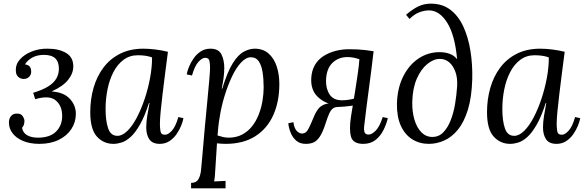

<svg xmlns="http://www.w3.org/2000/svg" viewBox="-20 -778 3202 1053"><path d="M196 11Q145 11 107.5 -4.5Q70 -20 49.5 -46.5Q29 -73 29 -106Q29 -128 40.5 -141.5Q52 -155 71 -155Q95 -156 104.5 -141Q114 -126 114 -115Q114 -106 111.5 -96Q109 -86 101 -77Q106 -49 129.5 -36Q153 -23 188 -23Q254 -23 287.5 -56.5Q321 -90 321 -142Q321 -198 285.5 -227.5Q250 -257 173 -234L162 -269Q214 -285 244.5 -304Q275 -323 289 -347.5Q303 -372 303 -401Q303 -439 283 -458Q263 -477 221 -477Q184 -477 157.5 -462.5Q131 -448 117 -425Q137 -422 144 -411.5Q151 -401 151 -384Q151 -368 139.5 -356.5Q128 -345 110 -345Q92 -345 79.5 -357Q67 -369 67 -390Q65 -425 89.5 -452.5Q114 -480 155 -496Q196 -512 242 -511Q303 -511 342.5 -487.5Q382 -464 382 -414Q382 -376 354 -340.5Q326 -305 266 -278V-276Q329 -272 362.5 -236.5Q396 -201 396 -154Q396 -108 371.5 -70.5Q347 -33 302 -11Q257 11 196 11Z M767 -511Q797 -511 833 -506.5Q869 -502 901 -494Q893 -434 885.5 -374.5Q878 -315 871.5 -261.5Q865 -208 861 -165.5Q857 -123 857 -99Q857 -79 860 -59Q863 -39 885 -39Q902 -39 922.5 -61Q943 -83 958 -136L986 -130Q983 -112 973.5 -88.5Q964 -65 948 -42Q932 -19 909 -4Q886 11 856 11Q816 11 799 -14Q782 -39 782 -79Q782 -108 787.5 -142Q793 -176 800 -213H797Q773 -139 747.5 -94.5Q722 -50 696.5 -27Q671 -4 647 3.5Q623 11 602 11Q548 11 511.5 -29Q475 -69 475 -163Q475 -233 493 -296Q511 -359 547.5 -407.5Q584 -456 639 -483.5Q694 -511 767 -511ZM736 -475Q691 -475 657.5 -450Q624 -425 602 -382.5Q580 -340 569.5 -287.5Q559 -235 559 -180Q559 -116 573 -74.5Q587 -33 624 -33Q651 -33 678.5 -60Q706 -87 730 -132.5Q754 -178 773 -234.5Q792 -291 803 -350Q814 -409 814 -463Q799 -469 779 -472Q759 -475 736 -475Z M1028 255V225Q1056 225 1067.5 206Q1079 187 1082.5 155.5Q1086 124 1089 85Q1096 -1 1103.5 -81.5Q1111 -162 1117.5 -228.5Q1124 -295 1128 -342Q1132 -389 1132 -408Q1132 -428 1128.5 -444.5Q1125 -461 1105 -461Q1089 -461 1068.5 -439Q1048 -417 1033 -364L1004 -370Q1007 -388 1016.5 -411.5Q1026 -435 1042 -458Q1058 -481 1081 -496Q1104 -511 1134 -511Q1179 -511 1194.5 -479.5Q1210 -448 1210 -406Q1210 -376 1205.5 -345.5Q1201 -315 1196 -292H1199Q1227 -384 1256.5 -431Q1286 -478 1317 -494.5Q1348 -511 1377 -511Q1423 -511 1453 -484.5Q1483 -458 1497.5 -414Q1512 -370 1512 -317Q1512 -220 1478.5 -146Q1445 -72 1379.5 -30.5Q1314 11 1217 11Q1204 11 1192.5 10Q1181 9 1170 8Q1165 84 1162.5 125.5Q1160 167 1158.5 186.5Q1157 206 1154 217Q1170 216 1185.5 215.5Q1201 215 1217 214V255ZM1234 -23Q1276 -23 1308 -40Q1340 -57 1362.5 -85.5Q1385 -114 1399 -150Q1413 -186 1419.5 -224.5Q1426 -263 1426 -299Q1426 -345 1420 -382.5Q1414 -420 1399 -442Q1384 -464 1356 -464Q1329 -464 1302 -435Q1275 -406 1252 -357.5Q1229 -309 1211 -250Q1193 -191 1184 -130Q1180 -108 1177.5 -84.5Q1175 -61 1173 -35Q1189 -30 1203.5 -26.5Q1218 -23 1234 -23Z M1972 11Q1916 11 1905 -28.5Q1894 -68 1905 -139Q1920 -229 1928.5 -283.5Q1937 -338 1941.5 -369.5Q1946 -401 1948 -419Q1950 -437 1951 -453Q1917 -465 1886 -465Q1836 -465 1803 -433Q1770 -401 1768 -337Q1767 -291 1788 -259.5Q1809 -228 1855 -228Q1872 -228 1889.5 -230.5Q1907 -233 1931 -239L1929 -201Q1898 -196 1869 -193.5Q1840 -191 1813 -191V-203Q1760 -211 1722 -247.5Q1684 -284 1687 -348Q1689 -390 1706.5 -420.5Q1724 -451 1753.5 -470Q1783 -489 1819 -498.5Q1855 -508 1893 -508Q1919 -508 1940 -507Q1961 -506 1982.5 -503.5Q2004 -501 2029 -497Q2023 -445 2016.5 -393.5Q2010 -342 2003 -290.5Q1996 -239 1989.5 -187.5Q1983 -136 1977 -84Q1975 -63 1980 -51.5Q1985 -40 2002 -40Q2019 -40 2040.5 -61.5Q2062 -83 2079 -136L2107 -130Q2099 -96 2082.5 -63.5Q2066 -31 2039 -10Q2012 11 1972 11ZM1657 11Q1626 11 1606 -5.5Q1586 -22 1575 -48Q1564 -74 1561 -102L1589 -108Q1594 -71 1610.5 -57Q1627 -43 1642 -46Q1652 -48 1659 -54Q1666 -60 1675 -78Q1684 -96 1699 -132Q1710 -160 1724.5 -179.5Q1739 -199 1764.5 -207Q1790 -215 1835 -208L1831 -191Q1816 -191 1805 -182.5Q1794 -174 1785 -154Q1776 -134 1765 -99Q1750 -53 1734.5 -29.5Q1719 -6 1701 2.5Q1683 11 1657 11Z M2332 11Q2281 11 2241 -14Q2201 -39 2178.5 -88Q2156 -137 2157 -209Q2159 -293 2190.5 -357Q2222 -421 2274.5 -456.5Q2327 -492 2391 -492Q2422 -492 2447 -482.5Q2472 -473 2487 -453Q2475 -586 2432.5 -653.5Q2390 -721 2333 -721Q2307 -721 2279.5 -710.5Q2252 -700 2226 -674L2207 -697Q2243 -728 2274.5 -743Q2306 -758 2343 -758Q2406 -758 2450 -724.5Q2494 -691 2521 -632.5Q2548 -574 2560 -499.5Q2572 -425 2570 -343Q2567 -244 2546 -176Q2525 -108 2491.5 -67Q2458 -26 2416.5 -7.5Q2375 11 2332 11ZM2351 -27Q2387 -27 2411.5 -52.5Q2436 -78 2452 -119Q2468 -160 2476 -209Q2484 -258 2487 -304Q2490 -349 2478 -383Q2466 -417 2444 -436Q2422 -455 2392 -455Q2358 -455 2323.5 -427Q2289 -399 2266 -346.5Q2243 -294 2241 -220Q2240 -165 2253 -121.5Q2266 -78 2291 -52.5Q2316 -27 2351 -27Z M2943 -511Q2973 -511 3009 -506.5Q3045 -502 3077 -494Q3069 -434 3061.5 -374.5Q3054 -315 3047.5 -261.5Q3041 -208 3037 -165.5Q3033 -123 3033 -99Q3033 -79 3036 -59Q3039 -39 3061 -39Q3078 -39 3098.5 -61Q3119 -83 3134 -136L3162 -130Q3159 -112 3149.5 -88.5Q3140 -65 3124 -42Q3108 -19 3085 -4Q3062 11 3032 11Q2992 11 2975 -14Q2958 -39 2958 -79Q2958 -108 2963.5 -142Q2969 -176 2976 -213H2973Q2949 -139 2923.5 -94.5Q2898 -50 2872.5 -27Q2847 -4 2823 3.5Q2799 11 2778 11Q2724 11 2687.5 -29Q2651 -69 2651 -163Q2651 -233 2669 -296Q2687 -359 2723.5 -407.5Q2760 -456 2815 -483.5Q2870 -511 2943 -511ZM2912 -475Q2867 -475 2833.5 -450Q2800 -425 2778 -382.5Q2756 -340 2745.5 -287.5Q2735 -235 2735 -180Q2735 -116 2749 -74.5Q2763 -33 2800 -33Q2827 -33 2854.5 -60Q2882 -87 2906 -132.5Q2930 -178 2949 -234.5Q2968 -291 2979 -350Q2990 -409 2990 -463Q2975 -469 2955 -472Q2935 -475 2912 -475Z"/></svg>

Font: Lora Italic
Style: Italic
Weight: 400
Italic angle: -3°
Designer: Olga Karpushina, Alexei Vanyashin (Cyrillic)
Foundry: Cyreal
Version: Version 2.210; ttfautohint (v1.8.1.43-b0c9)